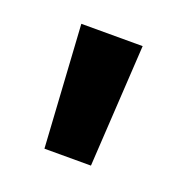

<svg xmlns="http://www.w3.org/2000/svg" viewBox="-56 -846 283 303"><g transform="rotate(20 86.0 -694.5)"><path d="M34.2 -796.9H137.2L125 -591.8H46.9Z"/></g></svg>

Font: Poppins Medium
Style: Regular
Weight: 500
Designer: Ninad Kale (Devanagari), Jonny Pinhorn (Latin)
Foundry: Indian Type Foundry
Version: 4.004